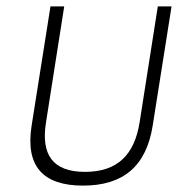

<svg xmlns="http://www.w3.org/2000/svg" viewBox="-20 -585 557 601"><path d="M79 -192C59 -65 114 -4 240 -4C366 -4 438 -65 458 -192L517 -565H474L417 -202C401 -101 348 -47 246 -47C144 -47 108 -102 124 -202L181 -565H138Z"/></svg>

Font: Charger Sport
Style: HLObl
Weight: 100
Designer: Jasper
Foundry: Cannot Into Space Fonts
Version: Version 1.1